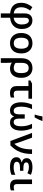

<svg xmlns="http://www.w3.org/2000/svg" viewBox="1838 -2679 1081 4797"><g transform="rotate(90 2378.5 -280.5)"><path d="M157.7 -548.8 242.7 -492.2Q204.6 -441.4 182.9 -388.7Q161.1 -335.9 161.1 -268.1Q161.1 -205.6 181.6 -166.5Q202.1 -127.4 237.1 -107.7Q272 -87.9 315.4 -82.5V-360.4Q315.4 -453.1 363.3 -501.5Q411.1 -549.8 490.2 -549.8Q589.8 -549.8 647 -478Q704.1 -406.2 704.1 -285.2Q704.1 -190.9 665.3 -127.9Q626.5 -64.9 562.7 -31.5Q499 2 423.8 7.3V240.2H315.4V7.3Q238.8 1 179 -29.1Q119.1 -59.1 84.7 -118.2Q50.3 -177.2 50.3 -270.5Q50.3 -354 80.1 -422.6Q109.9 -491.2 157.7 -548.8ZM491.7 -461.9Q461.4 -461.9 442.6 -439.2Q423.8 -416.5 423.8 -361.3V-82.5Q498 -88.4 544.9 -140.9Q591.8 -193.4 591.8 -284.2Q591.8 -363.8 566.2 -412.8Q540.5 -461.9 491.7 -461.9Z M1314.9 -271.5Q1314.9 -137.2 1246.1 -63.7Q1177.2 9.8 1058.1 9.8Q983.9 9.8 926.8 -23.2Q869.6 -56.2 837.2 -118.9Q804.7 -181.6 804.7 -271.5Q804.7 -405.3 873.3 -478Q941.9 -550.8 1061.5 -550.8Q1136.2 -550.8 1193.4 -517.8Q1250.5 -484.9 1282.7 -422.6Q1314.9 -360.4 1314.9 -271.5ZM922.9 -271.5Q922.9 -182.1 955.3 -133.1Q987.8 -84 1060.1 -84Q1131.3 -84 1164.1 -133.3Q1196.8 -182.6 1196.8 -271.5Q1196.8 -359.9 1164.3 -408.2Q1131.8 -456.5 1059.6 -456.5Q987.8 -456.5 955.3 -408.4Q922.9 -360.4 922.9 -271.5Z M1924.3 -270.5Q1924.3 -134.8 1862.3 -62.5Q1800.3 9.8 1693.8 9.8Q1653.3 9.8 1616 -1.5Q1578.6 -12.7 1550.8 -32.2H1544.4Q1546.4 -11.2 1548.3 24.9Q1550.3 61 1550.3 98.6V240.2H1434.6V-274.9Q1434.6 -409.7 1500.2 -480.2Q1565.9 -550.8 1682.1 -550.8Q1753.4 -550.8 1807.9 -518.1Q1862.3 -485.4 1893.3 -422.9Q1924.3 -360.4 1924.3 -270.5ZM1679.2 -456.5Q1613.8 -456.5 1582 -412.8Q1550.3 -369.1 1550.3 -277.3V-129.9Q1575.2 -106.9 1608.6 -95.5Q1642.1 -84 1677.7 -84Q1745.6 -84 1775.9 -129.6Q1806.2 -175.3 1806.2 -270.5Q1806.2 -366.2 1776.4 -411.4Q1746.6 -456.5 1679.2 -456.5Z M2447.3 -540.5V-450.2H2246.1V-167Q2246.1 -121.6 2268.1 -101.8Q2290 -82 2327.1 -82Q2350.1 -82 2373.3 -86.2Q2396.5 -90.3 2416 -96.2V-10.3Q2397.5 -2 2367.7 4.2Q2337.9 10.3 2304.2 10.3Q2255.4 10.3 2215.8 -4.6Q2176.3 -19.5 2153.3 -57.1Q2130.4 -94.7 2130.4 -162.6V-450.2H1989.7V-500L2069.3 -540.5Z M3187 -540.5Q3216.3 -470.2 3230.2 -405.8Q3244.1 -341.3 3244.1 -262.2Q3244.1 -182.1 3221.2 -120.8Q3198.2 -59.6 3153.1 -24.9Q3107.9 9.8 3040 9.8Q2980.5 9.8 2944.8 -15.6Q2909.2 -41 2892.1 -87.4H2887.2Q2870.1 -41 2834.2 -15.6Q2798.3 9.8 2739.3 9.8Q2672.4 9.8 2627 -24.4Q2581.5 -58.6 2558.3 -119.9Q2535.2 -181.2 2535.2 -262.2Q2535.2 -341.3 2549.1 -405.5Q2563 -469.7 2592.8 -540.5H2705.6Q2673.8 -472.7 2659.2 -406.7Q2644.5 -340.8 2644.5 -264.2Q2644.5 -177.7 2670.7 -129.9Q2696.8 -82 2748 -82Q2795.9 -82 2815.9 -116.5Q2835.9 -150.9 2835.9 -209.5V-357.9H2943.4V-209.5Q2943.4 -147.9 2964.1 -115Q2984.9 -82 3030.8 -82Q3082.5 -82 3108.9 -130.1Q3135.3 -178.2 3135.3 -263.2Q3135.3 -339.4 3120.4 -406Q3105.5 -472.7 3073.7 -540.5ZM2845.2 -606V-620.1Q2853.5 -644 2862.1 -676.3Q2870.6 -708.5 2877.4 -741.2Q2884.3 -773.9 2888.2 -800.8H3001V-789.6Q2988.3 -752.4 2964.1 -701.4Q2939.9 -650.4 2913.6 -606Z M3300.3 -540.5H3418.9L3529.3 -235.4Q3535.6 -216.8 3544.2 -191.4Q3552.7 -166 3560.3 -141.4Q3567.9 -116.7 3572.3 -100.6H3576.2Q3651.4 -184.6 3681.6 -290Q3711.9 -395.5 3711.9 -540.5H3827.1Q3827.1 -433.6 3808.1 -341.8Q3789.1 -250 3742.7 -166.3Q3696.3 -82.5 3613.3 0H3502.9Z M4247.6 -324.2V-239.7H4170.9Q4093.3 -239.7 4057.6 -219Q4022 -198.2 4022 -157.7Q4022 -119.1 4057.4 -100.1Q4092.8 -81.1 4159.7 -81.1Q4217.3 -81.1 4264.9 -93.8Q4312.5 -106.4 4346.7 -122.6V-26.9Q4312.5 -10.3 4264.2 -0.2Q4215.8 9.8 4152.3 9.8Q4025.4 9.8 3966.8 -34.2Q3908.2 -78.1 3908.2 -147.9Q3908.2 -207.5 3943.6 -237.5Q3979 -267.6 4033.7 -279.8V-284.7Q3932.1 -311 3932.1 -408.2Q3932.1 -457 3961.2 -488.5Q3990.2 -520 4040.3 -535.4Q4090.3 -550.8 4152.3 -550.8Q4209 -550.8 4258.1 -540.3Q4307.1 -529.8 4348.1 -511.7L4310.1 -425.3Q4275.4 -439.9 4238.8 -450.9Q4202.1 -461.9 4154.3 -461.9Q4037.6 -461.9 4037.6 -396.5Q4037.6 -357.4 4074.7 -340.8Q4111.8 -324.2 4182.1 -324.2Z M4578.6 -540.5V-164.1Q4578.6 -83 4650.9 -83Q4673.8 -83 4696.8 -87.2Q4719.7 -91.3 4737.8 -97.2V-10.3Q4719.7 -1.5 4690.2 4.2Q4660.6 9.8 4628.4 9.8Q4581.1 9.8 4543.7 -5.4Q4506.3 -20.5 4485.1 -58.1Q4463.9 -95.7 4463.9 -163.1V-540.5Z"/></g></svg>

Font: Open Sans SemiBold
Style: Regular
Weight: 600
Designer: Monotype Design Team
Foundry: Monotype Imaging Inc.
Version: Version 3.003; ttfautohint (v1.8.4)